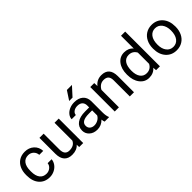

<svg xmlns="http://www.w3.org/2000/svg" viewBox="187 -1835 2931 2931"><g transform="rotate(-45 1652.5 -370.0)"><path d="M280.3 -64Q328.6 -64 364.7 -93.3Q400.9 -122.6 404.8 -166.5H490.2Q487.8 -121.1 459 -80.1Q430.2 -39.1 382.1 -14.6Q334 9.8 280.3 9.8Q172.4 9.8 108.6 -62.3Q44.9 -134.3 44.9 -259.3V-274.4Q44.9 -351.6 73.2 -411.6Q101.6 -471.7 154.5 -504.9Q207.5 -538.1 279.8 -538.1Q368.7 -538.1 427.5 -484.9Q486.3 -431.6 490.2 -346.7H404.8Q400.9 -397.9 366 -430.9Q331.1 -463.9 279.8 -463.9Q210.9 -463.9 173.1 -414.3Q135.3 -364.7 135.3 -271V-253.9Q135.3 -162.6 172.9 -113.3Q210.4 -64 280.3 -64Z M918 -52.2Q865.2 9.8 763.2 9.8Q678.7 9.8 634.5 -39.3Q590.3 -88.4 589.8 -184.6V-528.3H680.2V-187Q680.2 -66.9 777.8 -66.9Q881.3 -66.9 915.5 -144V-528.3H1005.9V0H919.9Z M1469.2 0Q1461.4 -15.6 1456.5 -55.7Q1393.6 9.8 1306.2 9.8Q1228 9.8 1178 -34.4Q1127.9 -78.6 1127.9 -146.5Q1127.9 -229 1190.7 -274.7Q1253.4 -320.3 1367.2 -320.3H1455.1V-361.8Q1455.1 -409.2 1426.8 -437.3Q1398.4 -465.3 1343.3 -465.3Q1294.9 -465.3 1262.2 -440.9Q1229.5 -416.5 1229.5 -381.8H1138.7Q1138.7 -421.4 1166.7 -458.3Q1194.8 -495.1 1242.9 -516.6Q1291 -538.1 1348.6 -538.1Q1439.9 -538.1 1491.7 -492.4Q1543.5 -446.8 1545.4 -366.7V-123.5Q1545.4 -50.8 1564 -7.8V0ZM1319.3 -68.8Q1361.8 -68.8 1399.9 -90.8Q1438 -112.8 1455.1 -147.9V-256.3H1384.3Q1218.3 -256.3 1218.3 -159.2Q1218.3 -116.7 1246.6 -92.8Q1274.9 -68.8 1319.3 -68.8ZM1402.8 -749H1512.2L1381.3 -605.5H1308.6Z M1772.5 -528.3 1775.4 -461.9Q1835.9 -538.1 1933.6 -538.1Q2101.1 -538.1 2102.5 -349.1V0H2012.2V-349.6Q2011.7 -406.7 1986.1 -434.1Q1960.4 -461.4 1906.2 -461.4Q1862.3 -461.4 1829.1 -438Q1795.9 -414.6 1777.3 -376.5V0H1687V-528.3Z M2216.8 -268.6Q2216.8 -390.1 2274.4 -464.1Q2332 -538.1 2425.3 -538.1Q2518.1 -538.1 2572.3 -474.6V-750H2662.6V0H2579.6L2575.2 -56.6Q2521 9.8 2424.3 9.8Q2332.5 9.8 2274.7 -65.4Q2216.8 -140.6 2216.8 -261.7ZM2307.1 -258.3Q2307.1 -168.5 2344.2 -117.7Q2381.3 -66.9 2446.8 -66.9Q2532.7 -66.9 2572.3 -144V-386.7Q2531.7 -461.4 2447.8 -461.4Q2381.3 -461.4 2344.2 -410.2Q2307.1 -358.9 2307.1 -258.3Z M2778.8 -269Q2778.8 -346.7 2809.3 -408.7Q2839.8 -470.7 2894.3 -504.4Q2948.7 -538.1 3018.6 -538.1Q3126.5 -538.1 3193.1 -463.4Q3259.8 -388.7 3259.8 -264.6V-258.3Q3259.8 -181.2 3230.2 -119.9Q3200.7 -58.6 3145.8 -24.4Q3090.8 9.8 3019.5 9.8Q2912.1 9.8 2845.5 -64.9Q2778.8 -139.6 2778.8 -262.7ZM2869.6 -258.3Q2869.6 -170.4 2910.4 -117.2Q2951.2 -64 3019.5 -64Q3088.4 -64 3128.9 -117.9Q3169.4 -171.9 3169.4 -269Q3169.4 -356 3128.2 -409.9Q3086.9 -463.9 3018.6 -463.9Q2951.7 -463.9 2910.6 -410.6Q2869.6 -357.4 2869.6 -258.3Z"/></g></svg>

Font: RobotoDraft
Style: Regular
Weight: 400
Version: Version 2.001101; 2014